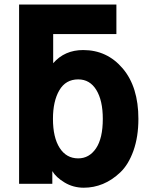

<svg xmlns="http://www.w3.org/2000/svg" viewBox="-20 -832 676 869"><path d="M219.7 -293.9Q219.7 -210 250 -162.6Q280.3 -115.2 334 -115.2Q383.8 -115.2 414.6 -160.6Q445.3 -206.1 445.3 -293.9Q445.3 -377 416 -424.8Q386.7 -472.7 334 -472.7Q277.3 -472.7 248.5 -423.3Q219.7 -374 219.7 -293.9ZM66.4 0V-811.5H506.8V-677.7H220.7V-545.9Q272.5 -605.5 356.4 -605.5Q464.8 -605.5 535.6 -522Q606.4 -438.5 606.4 -293.9Q606.4 -212.9 584 -149.9Q561.5 -86.9 524.4 -51.8Q487.3 -16.6 445.8 0.5Q404.3 17.6 359.4 17.6Q311.5 17.6 272.5 -5.9Q233.4 -29.3 216.8 -57.6V0Z"/></svg>

Font: Gothic A1 Black
Style: Regular
Weight: 900
Version: Version 2.50